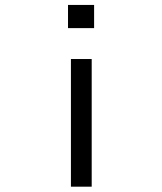

<svg xmlns="http://www.w3.org/2000/svg" viewBox="-20 -570 640 758"><path d="M351.5 -459V-550.5H248.5V-459ZM260 -337V167H342V-337Z"/></svg>

Font: Kode Mono
Style: Regular
Weight: 400
Monospace: yes
Designer: Isa Ozler
Foundry: Kadena LLC
Version: Version 1.000;gftools[0.9.28]